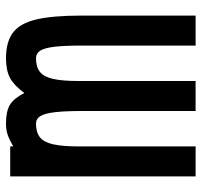

<svg xmlns="http://www.w3.org/2000/svg" viewBox="-36 -636 672 640"><g transform="rotate(-90 300.0 -316.0)"><path d="M32 0V-618H132V-608Q155 -621 171 -626.5Q187 -632 208 -632Q249 -632 270.5 -619Q292 -606 310 -571Q336 -606 361 -619Q386 -632 426 -632Q480 -632 511 -609Q542 -586 555 -531.5Q568 -477 568 -383V0H468V-383Q468 -439 464 -471.5Q460 -504 451 -518Q442 -532 426 -532Q397 -532 380.5 -519Q364 -506 357 -475Q350 -444 350 -391V0H250V-377Q250 -435 246 -469Q242 -503 233 -517.5Q224 -532 208 -532Q179 -532 162.5 -519Q146 -506 139 -475Q132 -444 132 -391V0Z"/></g></svg>

Font: Victor Mono Thin
Style: Bold
Weight: 700
Monospace: yes
Version: Version 1.561;gftools[0.9.30]